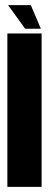

<svg xmlns="http://www.w3.org/2000/svg" viewBox="-20 -731 193 751"><path d="M8.8 0V-600H142.8V0ZM78.4 -618.5 11.6 -711H100.4L139.9 -618.5Z"/></svg>

Font: Anybody UltraCondensed Thin
Style: Regular
Weight: 100
Width: 1
Designer: Tyler Finck
Foundry: Etcetera Type Company
Version: Version 1.110